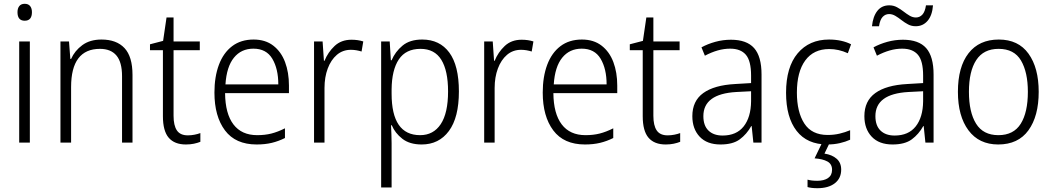

<svg xmlns="http://www.w3.org/2000/svg" viewBox="-20 -750 5536 1010"><path d="M110 -730Q129 -730 138.5 -718Q148 -706 148 -686Q148 -641 110 -641Q72 -641 72 -686Q72 -706 81.5 -718Q91 -730 110 -730ZM137 -532V0H81V-532Z M514 -542Q593 -542 635 -497Q677 -452 677 -356V0H622V-349Q622 -423 592.5 -458Q563 -493 506 -493Q354 -493 354 -292V0H298V-532H343L350 -440H354Q373 -483 413 -512.5Q453 -542 514 -542Z M968 -38Q986 -38 1003.5 -41.5Q1021 -45 1034 -50V-4Q1019 2 1000 6Q981 10 958 10Q898 10 867.5 -25.5Q837 -61 837 -139V-486H769V-517L838 -535L856 -658H893V-532H1031V-486H893V-141Q893 -90 910.5 -64Q928 -38 968 -38Z M1314 -542Q1376 -542 1417.5 -510Q1459 -478 1479.5 -423.5Q1500 -369 1500 -300V-260H1164Q1165 -152 1208 -95.5Q1251 -39 1333 -39Q1374 -39 1407.5 -47.5Q1441 -56 1479 -75V-24Q1445 -7 1409.5 1.5Q1374 10 1330 10Q1219 10 1163.5 -64Q1108 -138 1108 -263Q1108 -346 1131.5 -409Q1155 -472 1201 -507Q1247 -542 1314 -542ZM1313 -494Q1249 -494 1210.5 -446.5Q1172 -399 1166 -306H1444Q1444 -388 1412.5 -441Q1381 -494 1313 -494Z M1829 -541Q1863 -541 1891 -532L1882 -479Q1869 -483 1855 -485.5Q1841 -488 1826 -488Q1783 -488 1752 -461.5Q1721 -435 1704 -389.5Q1687 -344 1687 -287V0H1632V-532H1677L1684 -430H1687Q1705 -475 1740 -508Q1775 -541 1829 -541Z M2201 -542Q2293 -542 2343.5 -473.5Q2394 -405 2394 -269Q2394 -132 2341.5 -61Q2289 10 2198 10Q2135 10 2096.5 -20Q2058 -50 2041 -91H2037Q2038 -69 2039 -44Q2040 -19 2040 4V236H1985V-532H2030L2036 -433H2040Q2059 -478 2097.5 -510Q2136 -542 2201 -542ZM2192 -493Q2115 -493 2078 -437.5Q2041 -382 2040 -280V-257Q2040 -39 2190 -39Q2260 -39 2298.5 -97Q2337 -155 2337 -269Q2337 -378 2301.5 -435.5Q2266 -493 2192 -493Z M2724 -541Q2758 -541 2786 -532L2777 -479Q2764 -483 2750 -485.5Q2736 -488 2721 -488Q2678 -488 2647 -461.5Q2616 -435 2599 -389.5Q2582 -344 2582 -287V0H2527V-532H2572L2579 -430H2582Q2600 -475 2635 -508Q2670 -541 2724 -541Z M3041 -542Q3103 -542 3144.5 -510Q3186 -478 3206.5 -423.5Q3227 -369 3227 -300V-260H2891Q2892 -152 2935 -95.5Q2978 -39 3060 -39Q3101 -39 3134.5 -47.5Q3168 -56 3206 -75V-24Q3172 -7 3136.5 1.5Q3101 10 3057 10Q2946 10 2890.5 -64Q2835 -138 2835 -263Q2835 -346 2858.5 -409Q2882 -472 2928 -507Q2974 -542 3041 -542ZM3040 -494Q2976 -494 2937.5 -446.5Q2899 -399 2893 -306H3171Q3171 -388 3139.5 -441Q3108 -494 3040 -494Z M3492 -38Q3510 -38 3527.5 -41.5Q3545 -45 3558 -50V-4Q3543 2 3524 6Q3505 10 3482 10Q3422 10 3391.5 -25.5Q3361 -61 3361 -139V-486H3293V-517L3362 -535L3380 -658H3417V-532H3555V-486H3417V-141Q3417 -90 3434.5 -64Q3452 -38 3492 -38Z M3825 -541Q3908 -541 3947 -497Q3986 -453 3986 -358V0H3943L3934 -87H3932Q3908 -44 3871.5 -17Q3835 10 3770 10Q3699 10 3660.5 -31Q3622 -72 3622 -139Q3622 -219 3679.5 -260.5Q3737 -302 3847 -308L3931 -313V-352Q3931 -430 3903.5 -462Q3876 -494 3821 -494Q3788 -494 3755 -484.5Q3722 -475 3688 -457L3670 -501Q3703 -519 3743 -530Q3783 -541 3825 -541ZM3853 -266Q3680 -256 3680 -139Q3680 -89 3707 -63Q3734 -37 3781 -37Q3854 -37 3892 -85Q3930 -133 3931 -217V-270Z M4332 10Q4226 10 4170.5 -61.5Q4115 -133 4115 -262Q4115 -397 4176 -469.5Q4237 -542 4341 -542Q4375 -542 4404.5 -535.5Q4434 -529 4457 -517L4440 -470Q4392 -492 4342 -492Q4260 -492 4216 -432Q4172 -372 4172 -263Q4172 -161 4211 -100.5Q4250 -40 4334 -40Q4367 -40 4396.5 -47Q4426 -54 4452 -65V-15Q4428 -4 4397.5 3Q4367 10 4332 10ZM4405 142Q4405 188 4371.5 214Q4338 240 4280 240Q4248 240 4228 234V195Q4248 201 4279 201Q4315 201 4336 186.5Q4357 172 4357 143Q4357 113 4332.5 99.5Q4308 86 4265 83L4305 0H4345L4317 58Q4357 64 4381 85Q4405 106 4405 142Z M4730 -541Q4813 -541 4852 -497Q4891 -453 4891 -358V0H4848L4839 -87H4837Q4813 -44 4776.5 -17Q4740 10 4675 10Q4604 10 4565.5 -31Q4527 -72 4527 -139Q4527 -219 4584.5 -260.5Q4642 -302 4752 -308L4836 -313V-352Q4836 -430 4808.5 -462Q4781 -494 4726 -494Q4693 -494 4660 -484.5Q4627 -475 4593 -457L4575 -501Q4608 -519 4648 -530Q4688 -541 4730 -541ZM4758 -266Q4585 -256 4585 -139Q4585 -89 4612 -63Q4639 -37 4686 -37Q4759 -37 4797 -85Q4835 -133 4836 -217V-270ZM4567 -612Q4572 -663 4595 -692.5Q4618 -722 4658 -722Q4680 -722 4698.5 -712Q4717 -702 4733 -689.5Q4749 -677 4765 -667.5Q4781 -658 4798 -658Q4818 -658 4832 -673Q4846 -688 4851 -722H4888Q4884 -669 4859.5 -640.5Q4835 -612 4797 -612Q4775 -612 4757 -621.5Q4739 -631 4722.5 -644Q4706 -657 4690 -666.5Q4674 -676 4657 -676Q4637 -676 4623 -661Q4609 -646 4604 -612Z M5444 -267Q5444 -139 5390 -64.5Q5336 10 5231 10Q5130 10 5074.5 -64.5Q5019 -139 5019 -267Q5019 -398 5075 -470Q5131 -542 5234 -542Q5337 -542 5390.5 -467.5Q5444 -393 5444 -267ZM5077 -267Q5077 -160 5114.5 -99.5Q5152 -39 5232 -39Q5312 -39 5349.5 -99Q5387 -159 5387 -267Q5387 -370 5351 -431.5Q5315 -493 5233 -493Q5154 -493 5115.5 -434Q5077 -375 5077 -267Z"/></svg>

Font: Noto Sans Gurmukhi UI SemiCondensed Light
Style: Regular
Weight: 300
Width: 4
Designer: Jelle Bosma - Monotype Design Team
Foundry: Monotype Imaging Inc.
Version: Version 2.004; ttfautohint (v1.8.4.7-5d5b)